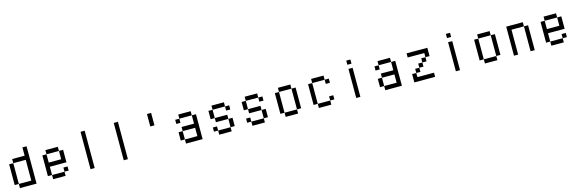

<svg xmlns="http://www.w3.org/2000/svg" viewBox="48 -1677 8405 2792"><g transform="rotate(-15 4250.0 -281.0)"><path d="M62.5 -375H125V-62.5H62.5ZM312.5 -562.5H375V0H125V-62.5H312.5V-375H125V-437.5H312.5Z M812.5 -125H875V-62.5H812.5ZM625 -62.5H812.5V0H625ZM562.5 -375H625V-250H812.5V-375H875V-187.5H625V-62.5H562.5ZM625 -437.5H812.5V-375H625Z M1187.5 -562.5H1250V0H1187.5Z M1687.5 -562.5H1750V0H1687.5Z M2187.5 -562.5H2250V-375H2187.5Z M2562.5 -375H2625V-312.5H2562.5ZM2562.5 -187.5H2625V-62.5H2562.5ZM2812.5 -375H2875V0H2625V-62.5H2812.5V-187.5H2625V-250H2812.5ZM2625 -437.5H2812.5V-375H2625Z M3062.5 -375H3125V-250H3062.5ZM3312.5 -187.5H3375V-62.5H3312.5ZM3125 -62.5H3312.5V0H3125ZM3062.5 -125H3125V-62.5H3062.5ZM3125 -250H3312.5V-187.5H3125ZM3312.5 -375H3375V-312.5H3312.5ZM3125 -437.5H3312.5V-375H3125Z M3562.5 -375H3625V-250H3562.5ZM3812.5 -187.5H3875V-62.5H3812.5ZM3625 -62.5H3812.5V0H3625ZM3562.5 -125H3625V-62.5H3562.5ZM3625 -250H3812.5V-187.5H3625ZM3812.5 -375H3875V-312.5H3812.5ZM3625 -437.5H3812.5V-375H3625Z M4312.5 -375H4375V-62.5H4312.5ZM4125 -62.5H4312.5V0H4125ZM4062.5 -375H4125V-62.5H4062.5ZM4125 -437.5H4312.5V-375H4125Z M4812.5 -125H4875V-62.5H4812.5ZM4625 -62.5H4812.5V0H4625ZM4562.5 -375H4625V-62.5H4562.5ZM4625 -437.5H4812.5V-375H4625ZM4812.5 -375H4875V-312.5H4812.5Z M5187.5 -437.5H5250V0H5187.5ZM5187.5 -562.5H5250V-500H5187.5Z M5562.5 -375H5625V-312.5H5562.5ZM5562.5 -187.5H5625V-62.5H5562.5ZM5812.5 -375H5875V0H5625V-62.5H5812.5V-187.5H5625V-250H5812.5ZM5625 -437.5H5812.5V-375H5625Z M6062.5 -125H6125V-62.5H6375V0H6062.5ZM6125 -125V-187.5H6187.5V-125ZM6187.5 -187.5V-250H6250V-187.5ZM6250 -250V-312.5H6312.5V-250ZM6062.5 -437.5H6375V-312.5H6312.5V-375H6062.5Z M6687.5 -437.5H6750V0H6687.5ZM6687.5 -562.5H6750V-500H6687.5Z M7312.5 -375H7375V-62.5H7312.5ZM7125 -62.5H7312.5V0H7125ZM7062.5 -375H7125V-62.5H7062.5ZM7125 -437.5H7312.5V-375H7125Z M7812.5 -375H7875V0H7812.5ZM7562.5 -437.5H7812.5V-375H7625V0H7562.5Z M8312.5 -125H8375V-62.5H8312.5ZM8125 -62.5H8312.5V0H8125ZM8062.5 -375H8125V-250H8312.5V-375H8375V-187.5H8125V-62.5H8062.5ZM8125 -437.5H8312.5V-375H8125Z"/></g></svg>

Font: Pixel Operator Mono
Style: Regular
Weight: 400
Monospace: yes
Designer: Jayvee Enaguas (HarvettFox96)
Version: 2016.04.25